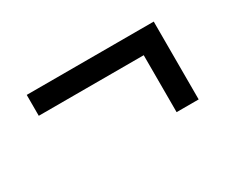

<svg xmlns="http://www.w3.org/2000/svg" viewBox="-54 -483 618 520"><g transform="rotate(-30 255.0 -222.5)"><path d="M449 -100.4H380V-318.2H449ZM51.8 -278.5V-343.8H449V-278.5Z"/></g></svg>

Font: Anek Odia Medium
Style: Regular
Weight: 500
Designer: Yesha Goshar & Mahesh Sahu (Odia), Yesha Goshar (Latin)
Foundry: Ek Type
Version: Version 1.003